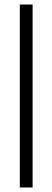

<svg xmlns="http://www.w3.org/2000/svg" viewBox="-20 -828 231 848"><path d="M67.5 0V-808H124V0Z"/></svg>

Font: Encode Sans Condensed Condensed Light
Style: Regular
Weight: 300
Width: 3
Designer: Multiple Designers
Foundry: Impallari Type
Version: Version 3.000; ttfautohint (v1.8.3) -l 8 -r 50 -G 200 -x 14 